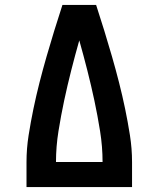

<svg xmlns="http://www.w3.org/2000/svg" viewBox="-20 -755 640 775"><path d="M87 0V-101Q87 -155 95.5 -209Q104 -263 115 -316Q126 -369 139.5 -422Q153 -475 168 -527Q183 -579 199 -631Q215 -683 232 -735H368Q385 -683 401 -631Q417 -579 432 -527Q447 -475 460.5 -422Q474 -369 485 -316Q496 -263 504.5 -209Q513 -155 513 -101V0ZM206 -101H394Q394 -163 384 -225.5Q374 -288 361 -349Q348 -410 332.5 -471Q317 -532 300 -592Q283 -532 267.5 -471Q252 -410 239 -349Q226 -288 216 -225.5Q206 -163 206 -101Z"/></svg>

Font: Iosevka Curly Slab Extended
Style: Bold
Weight: 700
Width: 7
Monospace: yes
Designer: Belleve Invis
Foundry: Belleve Invis
Version: Version 11.1.0; ttfautohint (v1.8.3)